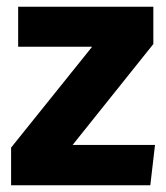

<svg xmlns="http://www.w3.org/2000/svg" viewBox="-20 -551 494 571"><path d="M436 -420 196 -120H441L427 0H13V-112L254 -412H34V-531H436Z"/></svg>

Font: Statis Sans
Style: Bold
Weight: 700
Designer: bBox Type GmbH
Foundry: bBox Type GmbH
Version: Version 1.000